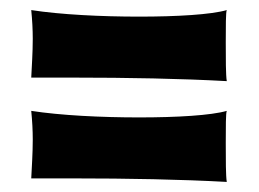

<svg xmlns="http://www.w3.org/2000/svg" viewBox="-20 -527 513 381"><path d="M430 -507C399 -498 331 -494 256 -494C181 -494 100 -498 42 -507C44 -487 45 -468 45 -450C45 -422 43 -395 42 -373C70 -373 98 -373 126 -373C233 -373 340 -371 430 -366C428 -378 428 -411 428 -443C428 -474 428 -503 430 -507ZM430 -307C399 -298 331 -294 256 -294C181 -294 100 -298 42 -307C44 -287 45 -268 45 -250C45 -222 43 -195 42 -173C70 -173 98 -173 126 -173C233 -173 340 -171 430 -166C428 -178 428 -211 428 -243C428 -274 428 -303 430 -307Z"/></svg>

Font: Rum Raisin
Style: Regular
Weight: 400
Designer: Astigmatic (AOETI)
Foundry: Astigmatic (AOETI)
Version: Version 1.000